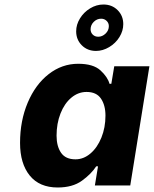

<svg xmlns="http://www.w3.org/2000/svg" viewBox="-20 -823 683 852"><path d="M69 -189Q69 -287 103 -367.5Q137 -448 196 -494Q255 -540 327 -540Q394 -540 426 -510.5Q458 -481 466 -451H474L487 -529H643L558 0H401L415 -85H407Q385 -51 343.5 -21Q302 9 236 9Q155 9 112 -44Q69 -97 69 -189ZM448 -310Q448 -356 428 -385.5Q408 -415 364 -415Q327 -415 296.5 -389.5Q266 -364 248.5 -319.5Q231 -275 231 -221Q231 -174 251 -145Q271 -116 315 -116Q351 -116 381.5 -142Q412 -168 430 -212.5Q448 -257 448 -310ZM318 -684Q318 -714 335 -741.5Q352 -769 380 -786Q408 -803 439 -803Q477 -803 502 -778Q527 -753 527 -716Q527 -686 510 -658.5Q493 -631 464.5 -614Q436 -597 406 -597Q368 -597 343 -622Q318 -647 318 -684ZM463 -707Q463 -721 453 -730.5Q443 -740 429 -740Q410 -740 396 -726Q382 -712 382 -693Q382 -679 391.5 -669.5Q401 -660 416 -660Q434 -660 448.5 -674Q463 -688 463 -707Z"/></svg>

Font: Be Vietnam ExtraBold
Style: Italic
Weight: 800
Italic angle: -9.778°
Designer: Gabriel Lam
Foundry: TypeRant
Version: Version 3.000